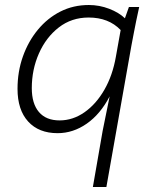

<svg xmlns="http://www.w3.org/2000/svg" viewBox="-20 -524 607 767"><path d="M536 -496Q529 -463 524 -440Q519 -417 515 -394.5Q511 -372 505 -342L405 223H351L390 -1L418 -139Q381 -68 326.5 -30Q272 8 210 8Q135 8 92.5 -38.5Q50 -85 50 -169Q50 -238 71.5 -298.5Q93 -359 131.5 -405.5Q170 -452 221.5 -478Q273 -504 335 -504Q377 -504 416 -489Q455 -474 479 -451L495 -496ZM218 -43Q271 -43 317.5 -75.5Q364 -108 397 -165.5Q430 -223 443 -298L462 -404Q414 -454 334 -454Q266 -454 215 -414.5Q164 -375 135.5 -310.5Q107 -246 107 -172Q107 -110 135.5 -76.5Q164 -43 218 -43Z"/></svg>

Font: Livvic Light
Style: Italic
Weight: 300
Italic angle: -10°
Designer: Jacques Le Bailly, Baron von Fonthausen
Version: Version 1.001; ttfautohint (v1.8.2)